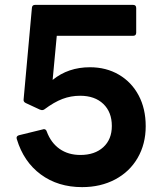

<svg xmlns="http://www.w3.org/2000/svg" viewBox="-20 -754 658 788"><path d="M49 -183Q48 -185 48 -188Q48 -196 58 -199L156 -223L160 -224Q169 -224 172 -214Q189 -168 224.5 -143Q260 -118 310 -118Q369 -118 404 -150Q439 -182 439 -237Q439 -294 404 -327.5Q369 -361 309 -361Q271 -361 236.5 -348Q202 -335 162 -305Q158 -302 152 -302L144 -304L86 -331Q75 -336 77 -347L111 -722Q112 -734 124 -734H526Q539 -734 539 -721V-620Q539 -607 526 -607H213L196 -426Q260 -478 349 -478Q416 -478 468 -447.5Q520 -417 549 -362.5Q578 -308 578 -236Q578 -163 545 -106Q512 -49 452.5 -17.5Q393 14 317 14Q218 14 147.5 -38Q77 -90 49 -183Z"/></svg>

Font: LINE Seed Sans TH
Style: Bold
Weight: 700
Designer: Dalton Maag Ltd | Thai characters by Cadson Demak Co.,Ltd.
Foundry: Dalton Maag Ltd
Version: Version 1.002